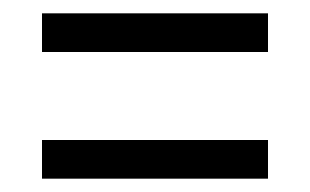

<svg xmlns="http://www.w3.org/2000/svg" viewBox="-20 -501 465 288"><path d="M43 -423V-481H382V-423ZM43 -233V-291H382V-233Z"/></svg>

Font: Noto Serif Thai ExtraCondensed
Style: Regular
Weight: 400
Width: 2
Designer: Monotype Design Team
Foundry: Monotype Imaging Inc.
Version: Version 2.002; ttfautohint (v1.8.4.7-5d5b)